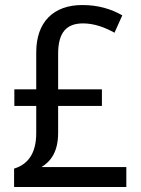

<svg xmlns="http://www.w3.org/2000/svg" viewBox="-20 -743 560 763"><path d="M307 -723C193 -723 124 -656 124 -535V-388H37V-322H124V-214C124 -131 89 -89 36 -73V0H482V-79H145C182 -102 211 -140 211 -215V-322H385V-388H211V-529C211 -614 244 -650 310 -650C355 -650 397 -634 435 -613L466 -682C422 -707 371 -723 307 -723Z"/></svg>

Font: Noto Sans Lao SemiCondensed
Style: Regular
Weight: 400
Width: 4
Designer: Monotype Design Team
Foundry: Monotype Imaging Inc.
Version: Version 2.003